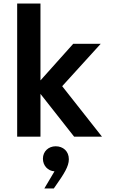

<svg xmlns="http://www.w3.org/2000/svg" viewBox="-20 -780 643 1096"><path d="M211 0V-244L403 0H562L335 -288L555 -530H398L211 -321V-760H78V0ZM287 296 294 286C346 212 373 170 373 129C373 83 340 55 298 55C257 55 225 84 225 126C225 166 254 196 291 198L233 296Z"/></svg>

Font: Be Vietnam Pro SemiBold
Style: Regular
Weight: 600
Designer: Lam Bao, Tony Le, Vietanh Nguyen
Foundry: Yellow Type Foundry
Version: Version 1.002